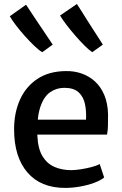

<svg xmlns="http://www.w3.org/2000/svg" viewBox="-20 -912 598 940"><path d="M299 8Q179 8 114 -68Q49 -144 49 -279Q49 -360 77.8 -424Q106.5 -488 162.8 -525.5Q219 -563 301 -564Q343 -565 380 -552Q417 -539 445.5 -512.8Q474 -486.5 490.8 -446.5Q507.5 -406.5 509 -353Q509 -321.5 508.5 -296.8Q508 -272 504 -253H162.5Q163 -249.5 163 -246Q166 -183 188.5 -146.5Q211 -110 247.5 -94.5Q284 -79 329 -79Q348 -79 375.5 -83.2Q403 -87.5 428.8 -94.2Q454.5 -101 468 -109L490 -43Q471.5 -28 439.8 -16.5Q408 -5 371 1.5Q334 8 299 8ZM401 -326Q403.5 -366 396.2 -401.8Q389 -437.5 365.2 -459.8Q341.5 -482 295 -482Q256 -482 225 -460.2Q194 -438.5 177 -387Q168.5 -361 165 -326ZM431.5 -656.5Q417 -666 395 -687.8Q373 -709.5 349.5 -736.5Q326 -763.5 305.8 -790Q285.5 -816.5 274 -836L356.5 -892.5Q369.5 -872.5 382 -852.8Q394.5 -833 407 -813L432.5 -773Q445.5 -753 458.2 -733.2Q471 -713.5 483.5 -693.5ZM187 -656.5Q171.5 -665 149 -686.5Q126.5 -708 102.2 -735Q78 -762 58 -788.2Q38 -814.5 28 -832.5L107.5 -889Q120.5 -869.5 133.5 -849.8Q146.5 -830 159.5 -810.5Q172.5 -791 185.8 -771.5Q199 -752 212 -732.5L238 -693.5Z"/></svg>

Font: Koeln Type Sans
Style: Regular
Weight: 400
Designer: Eben Sorkin
Foundry: Eben Sorkin
Version: Version 2.001